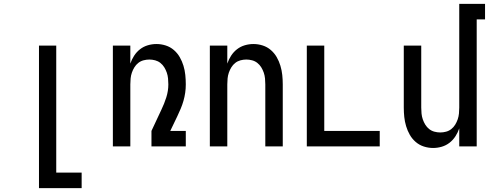

<svg xmlns="http://www.w3.org/2000/svg" viewBox="-20 -755 2540 990"><path d="M181 215V-520H270V135H401V215Z M562 0V-520H652V-427Q659 -448 671.5 -467.5Q684 -487 702 -501Q720 -515 742 -521.5Q764 -528 787 -528Q811 -528 834.5 -520.5Q858 -513 876.5 -497Q895 -481 907 -460Q919 -439 926 -416Q933 -393 935.5 -368.5Q938 -344 938 -320Q938 -298 935 -277Q932 -256 926 -235Q920 -214 911.5 -194Q903 -174 894 -155L858 -80H938V0H761V-80L812 -189Q827 -220 837.5 -253Q848 -286 848 -320Q848 -335 846.5 -350.5Q845 -366 840 -380.5Q835 -395 827 -408Q819 -421 807 -430.5Q795 -440 780 -444Q765 -448 750 -448Q735 -448 720 -444Q705 -440 693 -430.5Q681 -421 673 -408Q665 -395 660 -380.5Q655 -366 653.5 -350.5Q652 -335 652 -320V0Z M1062 0V-520H1152V-427Q1159 -448 1171.5 -467.5Q1184 -487 1202 -501Q1220 -515 1242 -521.5Q1264 -528 1287 -528Q1311 -528 1334.5 -520.5Q1358 -513 1376.5 -497Q1395 -481 1407 -460Q1419 -439 1426 -415.5Q1433 -392 1435.5 -368Q1438 -344 1438 -320V0H1348V-320Q1348 -335 1346.5 -350.5Q1345 -366 1340 -380.5Q1335 -395 1327 -408Q1319 -421 1307 -430.5Q1295 -440 1280 -444Q1265 -448 1250 -448Q1235 -448 1220 -444Q1205 -440 1193 -430.5Q1181 -421 1173 -408Q1165 -395 1160 -380.5Q1155 -366 1153.5 -350.5Q1152 -335 1152 -320V0Z M1562 0V-520H1652V-80H1938V0Z M2213 8Q2189 8 2165.5 0.5Q2142 -7 2123.5 -23Q2105 -39 2093 -60Q2081 -81 2074 -104.5Q2067 -128 2064.5 -152Q2062 -176 2062 -200V-520H2152V-200Q2152 -185 2153.5 -169.5Q2155 -154 2160 -139.5Q2165 -125 2173 -112Q2181 -99 2193 -89.5Q2205 -80 2220 -76Q2235 -72 2250 -72Q2265 -72 2280 -76Q2295 -80 2307 -89.5Q2319 -99 2327 -112Q2335 -125 2340 -139.5Q2345 -154 2346.5 -169.5Q2348 -185 2348 -200V-735H2481V-655H2438V0H2348V-93Q2341 -72 2328.5 -52.5Q2316 -33 2298 -19Q2280 -5 2258 1.5Q2236 8 2213 8Z"/></svg>

Font: Iosevka Custom Medium
Style: Regular
Weight: 500
Monospace: yes
Designer: Belleve Invis
Foundry: Belleve Invis
Version: Version 32.5.0; ttfautohint (v1.8.4)